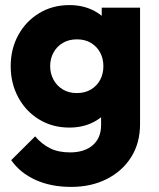

<svg xmlns="http://www.w3.org/2000/svg" viewBox="-20 -516 624 754"><path d="M259.5 218Q180 218 119.5 190.5Q59 163 24 113L118 19.5Q144 50 176.5 66.2Q209 82.5 255 82.5Q311.5 82.5 344.2 54.2Q377 26 377 -25V-149L402.5 -255L379.5 -361V-486H530V-29Q530 46 495 101.2Q460 156.5 399 187.2Q338 218 259.5 218ZM252.5 -15Q186 -15 133.8 -46.8Q81.5 -78.5 51.8 -133.5Q22 -188.5 22 -256Q22 -324 51.8 -378.2Q81.5 -432.5 133.8 -464.2Q186 -496 252.5 -496Q302.5 -496 342.2 -477.2Q382 -458.5 406.2 -425.2Q430.5 -392 434 -348V-163Q430.5 -119.5 406 -86Q381.5 -52.5 341.8 -33.8Q302 -15 252.5 -15ZM281.5 -150.5Q313.5 -150.5 337 -164.5Q360.5 -178.5 373.2 -202.2Q386 -226 386 -256Q386 -286 373.2 -309.8Q360.5 -333.5 337.2 -347.5Q314 -361.5 282 -361.5Q250.5 -361.5 226.8 -347.5Q203 -333.5 190 -309.5Q177 -285.5 177 -256Q177 -227.5 190 -203.2Q203 -179 226.5 -164.8Q250 -150.5 281.5 -150.5Z"/></svg>

Font: Outfit Thin
Style: Regular
Weight: 100
Designer: Rodrigo Fuenzalida
Foundry: fragTYPE
Version: Version 1.100;gftools[0.9.27]